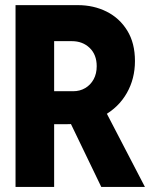

<svg xmlns="http://www.w3.org/2000/svg" viewBox="-20 -740 602 760"><path d="M160.6 -248.5V-378.9H269.5Q296.4 -378.9 317.4 -391.4Q338.4 -403.8 350.6 -426Q362.8 -448.2 362.8 -478Q362.8 -523.4 335 -550.3Q307.1 -577.1 264.6 -577.1H160.6V-719.7H288.1Q350.6 -719.7 401.9 -694.1Q453.1 -668.5 483.6 -619.1Q514.2 -569.8 514.2 -498.5Q514.2 -428.2 481.9 -371.6Q449.7 -314.9 389.6 -281.7Q329.6 -248.5 247.6 -248.5ZM41.5 0V-719.7H194.3V0ZM380.9 0 250 -271.5 363.3 -366.2 553.7 0Z"/></svg>

Font: Reddit Mono ExtraBold
Style: Regular
Weight: 800
Monospace: yes
Designer: Stephen Hutchings
Foundry: Reddit
Version: Version 1.014